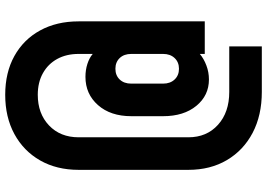

<svg xmlns="http://www.w3.org/2000/svg" viewBox="-164 -642 1025 737"><g transform="rotate(-90 348.5 -273.5)"><path d="M353 -766Q438.5 -766 502 -730.8Q565.5 -695.5 600.2 -632Q635 -568.5 635 -484V0H510V-19Q491.5 -3.5 465.8 6.2Q440 16 412 16Q350.5 16 310.8 -32.2Q271 -80.5 271 -160V-282Q271 -361.5 313.5 -409.8Q356 -458 422 -458Q448.5 -458 471.8 -450.5Q495 -443 510 -430V-484Q510 -531 490.8 -566.2Q471.5 -601.5 436.2 -621.2Q401 -641 353 -641Q281 -641 235.5 -597.8Q190 -554.5 190 -484V-63Q190 7.5 238 50.8Q286 94 364 94H539V219H364Q274.5 219 207.2 183.8Q140 148.5 102.5 85Q65 21.5 65 -63V-484Q65 -568.5 101.2 -632Q137.5 -695.5 202.5 -730.8Q267.5 -766 353 -766ZM453 -99Q478.5 -99 494.2 -115.8Q510 -132.5 510 -160V-282Q510 -310 494.2 -326.5Q478.5 -343 453 -343Q427.5 -343 411.8 -326.5Q396 -310 396 -282V-160Q396 -132.5 411.8 -115.8Q427.5 -99 453 -99Z"/></g></svg>

Font: Mohave Light
Style: Bold
Weight: 700
Version: Version 2.003